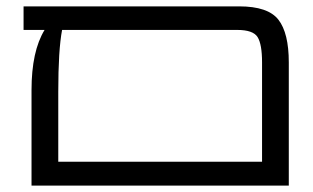

<svg xmlns="http://www.w3.org/2000/svg" viewBox="-20 -583 983 603"><path d="M731 -563Q822 -563 854.5 -521Q887 -479 887 -387V0H79V-300Q79 -422 120 -489H54V-563ZM163 -75H803V-387Q803 -444 789 -466.5Q775 -489 725 -489H175Q163 -426 163 -295Z"/></svg>

Font: FiraGO Book
Style: Regular
Weight: 350
Designer: bBox Type
Foundry: bBox Type GmbH
Version: Version 1.001;PS 001.001;hotconv 1.0.88;makeotf.lib2.5.64775